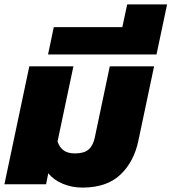

<svg xmlns="http://www.w3.org/2000/svg" viewBox="-30 -836 778 871"><path d="M189 -50 179 0H-10L103 -535H303L231 -194Q240 -167 259 -153.5Q278 -140 310 -140Q351 -140 371.5 -157.5Q392 -175 400 -212L468 -535H669L598 -199Q578 -102 516 -43.5Q454 15 344 15Q296 15 254.5 -2.5Q213 -20 189 -50Z M214 -713H525L547 -816H728L680 -589H188Z"/></svg>

Font: Prompt ExtraBold
Style: Italic
Weight: 800
Italic angle: -12°
Designer: Katatrad Team
Foundry: CadsonDemak
Version: Version 1.001